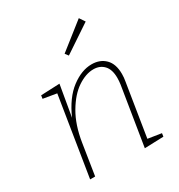

<svg xmlns="http://www.w3.org/2000/svg" viewBox="-182 -902 961 1028"><g transform="rotate(-30 298.0 -388.0)"><path d="M451 -35 534 -22 531 -2 414 2 472 -358Q475 -379 475 -398Q475 -450 450.5 -476Q426 -502 386 -502Q339 -502 288 -468Q237 -434 195.5 -363.5Q154 -293 138 -191L108 0H77L155 -487L72 -501L75 -521L191 -526L158 -334Q202 -434 265.5 -482Q329 -530 391 -530Q443 -530 475 -498Q507 -466 507 -404Q507 -381 503 -360ZM479 -744 310 -631 295 -651 456 -778Z"/></g></svg>

Font: Bitter Pro ExtraLight
Style: Italic
Weight: 275
Italic angle: -9°
Designer: Sol Matas, and Bitter project Authors
Foundry: Sol Matas
Version: Version 1.010